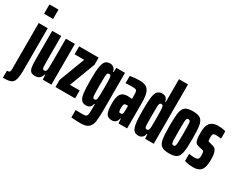

<svg xmlns="http://www.w3.org/2000/svg" viewBox="-114 -1310 2617 2081"><g transform="rotate(30 1194.5 -269.0)"><path d="M29 -626V-743H142V-626ZM29 60V-510H142V-6Q142 89 130 131Q118 173 87.5 185.5Q57 198 -11 198V110Q16 110 22.5 100Q29 90 29 60Z M198 -156V-510H311V-227Q311 -159 312.5 -133.5Q314 -108 319.5 -101Q325 -94 339 -94Q354 -94 360 -105Q366 -116 367.5 -148Q369 -180 369 -264V-510H482V0H374L370 -57H362Q348 8 279 8Q244 8 227 -7Q210 -22 204 -56Q198 -90 198 -156Z M533 0V-89L655 -411H535V-510H779V-421L657 -99H779V0Z M847 199V107L938 108Q967 108 978.5 99.5Q990 91 993 67.5Q996 44 996 -18V-53H988Q985 -26 967.5 -9Q950 8 919 8Q878 8 858 -16.5Q838 -41 831 -95Q824 -149 824 -254Q824 -363 832.5 -418.5Q841 -474 861.5 -496Q882 -518 921 -518Q945 -518 965.5 -502Q986 -486 990 -454H997L1001 -510H1109V-60Q1109 47 1101.5 98.5Q1094 150 1063.5 177.5Q1033 205 964 205Q911 205 847 199ZM992 -127Q996 -156 996 -252Q996 -300 995.5 -336Q995 -372 992 -387Q989 -404 983.5 -409Q978 -414 966 -414Q952 -414 946.5 -405Q941 -396 939.5 -365.5Q938 -335 938 -255Q938 -175 939.5 -144Q941 -113 946.5 -104Q952 -95 965 -95Q977 -95 983 -101.5Q989 -108 992 -127Z M1151 -149Q1151 -235 1175.5 -271Q1200 -307 1260 -307Q1272 -307 1316 -303V-333Q1316 -376 1312.5 -392.5Q1309 -409 1296.5 -414Q1284 -419 1252 -419Q1200 -419 1170 -415V-507Q1230 -518 1288 -518Q1341 -518 1371.5 -500.5Q1402 -483 1416 -440.5Q1430 -398 1430 -322V0H1322L1318 -57H1311Q1308 -26 1288.5 -9Q1269 8 1241 8Q1188 8 1169.5 -29.5Q1151 -67 1151 -149ZM1314 -131Q1316 -146 1316 -188V-217H1294Q1275 -217 1268 -205Q1261 -193 1261 -157Q1261 -128 1265.5 -116.5Q1270 -105 1285 -105Q1298 -105 1305.5 -110.5Q1313 -116 1314 -131Z M1478 -256Q1478 -361 1485 -415Q1492 -469 1512 -493.5Q1532 -518 1573 -518Q1604 -518 1621.5 -501Q1639 -484 1642 -457H1650V-743H1763V0H1655L1651 -56H1644Q1640 -24 1619.5 -8Q1599 8 1575 8Q1536 8 1515.5 -14Q1495 -36 1486.5 -91.5Q1478 -147 1478 -256ZM1646 -123Q1649 -138 1649.5 -174Q1650 -210 1650 -258Q1650 -354 1646 -383Q1643 -402 1637 -408.5Q1631 -415 1619 -415Q1606 -415 1600.5 -406Q1595 -397 1593.5 -366Q1592 -335 1592 -255Q1592 -175 1593.5 -144.5Q1595 -114 1600.5 -105Q1606 -96 1620 -96Q1632 -96 1637.5 -101Q1643 -106 1646 -123Z M1814 -255Q1814 -369 1823.5 -422Q1833 -475 1862.5 -496.5Q1892 -518 1957 -518Q2022 -518 2051.5 -496.5Q2081 -475 2090.5 -422Q2100 -369 2100 -255Q2100 -141 2090.5 -88Q2081 -35 2051.5 -13.5Q2022 8 1957 8Q1892 8 1862.5 -13.5Q1833 -35 1823.5 -88Q1814 -141 1814 -255ZM1986 -255Q1986 -340 1984 -372Q1982 -404 1976 -411.5Q1970 -419 1954 -419Q1942 -419 1936.5 -409Q1931 -399 1929.5 -366.5Q1928 -334 1928 -255Q1928 -173 1930 -141Q1932 -109 1937.5 -100Q1943 -91 1957 -91Q1971 -91 1976.5 -100Q1982 -109 1984 -141Q1986 -173 1986 -255Z M2150 -8V-97Q2166 -94 2186 -92.5Q2206 -91 2224 -91Q2249 -91 2261.5 -101.5Q2274 -112 2274 -144Q2274 -172 2271.5 -184Q2269 -196 2264 -200Q2259 -204 2247 -207L2196 -219Q2175 -224 2163.5 -237.5Q2152 -251 2147 -280Q2142 -309 2142 -363Q2142 -445 2173.5 -481.5Q2205 -518 2273 -518Q2297 -518 2323.5 -514.5Q2350 -511 2367 -504V-413Q2325 -419 2297 -419Q2275 -419 2267 -408.5Q2259 -398 2259 -370Q2259 -345 2260.5 -334.5Q2262 -324 2266 -320.5Q2270 -317 2280 -315L2321 -304Q2342 -299 2355.5 -287.5Q2369 -276 2378 -246Q2387 -216 2387 -161Q2387 -66 2357 -29Q2327 8 2259 8Q2230 8 2199.5 3.5Q2169 -1 2150 -8Z"/></g></svg>

Font: Saira Ultra Condensed ExtraBold
Style: Regular
Weight: 800
Width: 1
Designer: Hector Gatti with collaboration of the Omnibus-Type team
Foundry: Omnibus-Type
Version: Version 1.001; ttfautohint (v1.8)